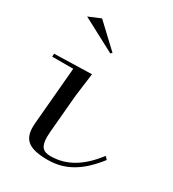

<svg xmlns="http://www.w3.org/2000/svg" viewBox="-161 -726 747 827"><g transform="rotate(30 212.5 -312.5)"><path d="M185.4 -405 0 -400 -1.3 -385H103.7L78.7 -100C78.2 -93.3 77.9 -86.9 77.9 -80.8C77.9 -14.9 113.8 10 204.1 10C290.6 10 358.7 -31 425.2 -117L412.4 -130C350.3 -49 284.6 -10 205.9 -10C168.2 -10 152.5 -28 152.5 -74.8C152.5 -82.4 152.9 -90.8 153.7 -100L170.4 -290ZM215.8 -529 102.8 -635 42.8 -610 208.8 -522Z"/></g></svg>

Font: Galberik
Style: Regular
Weight: 400
Designer: Gluk
Foundry: Gluk
Version: Version 0.50